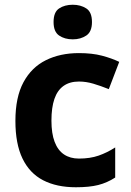

<svg xmlns="http://www.w3.org/2000/svg" viewBox="-20 -780 554 810"><path d="M300 10Q219 10 162 -19.5Q105 -49 75 -111Q45 -173 45 -270Q45 -370 79 -433Q113 -496 173.5 -526Q234 -556 313 -556Q369 -556 410.5 -545Q452 -534 483 -519L439 -404Q404 -418 373.5 -427Q343 -436 313 -436Q274 -436 248 -417.5Q222 -399 209.5 -362.5Q197 -326 197 -271Q197 -217 210.5 -181.5Q224 -146 250 -128.5Q276 -111 313 -111Q360 -111 396 -123.5Q432 -136 466 -158V-31Q432 -9 394.5 0.5Q357 10 300 10ZM287 -760Q320 -760 344 -744.5Q368 -729 368 -687Q368 -646 344 -630Q320 -614 287 -614Q253 -614 229.5 -630Q206 -646 206 -687Q206 -729 229.5 -744.5Q253 -760 287 -760Z"/></svg>

Font: Noto Sans Armenian
Style: Regular
Weight: 400
Designer: Monotype Design Team
Foundry: Monotype Imaging Inc.
Version: Version 2.007